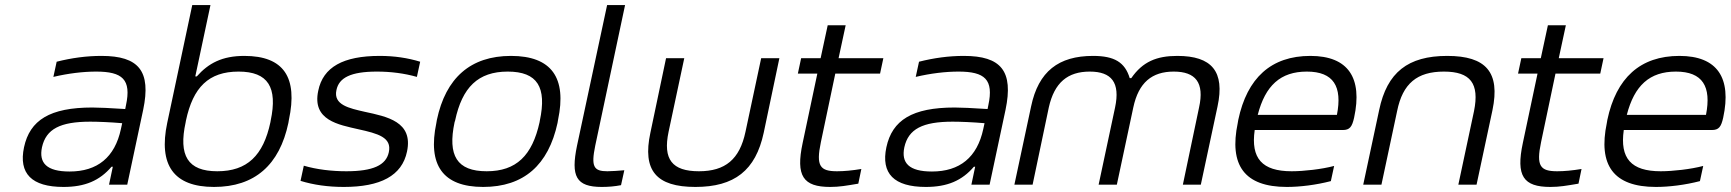

<svg xmlns="http://www.w3.org/2000/svg" viewBox="-20 -730 6842 759"><path d="M381 -509C322 -509 263 -501 204 -486L191 -426C250 -440 309 -447 360 -447C464 -447 500 -416 478 -314L475 -299C413 -303 370 -305 345 -305C177 -305 98 -255 75 -148C53 -44 105 9 231 9C316 9 374 -16 421 -71H426L411 0H483L546 -296C578 -449 529 -509 381 -509ZM146 -148C162 -220 218 -249 337 -249C368 -249 417 -247 463 -243L458 -220C434 -108 365 -52 255 -52C164 -52 133 -86 146 -148Z M1120 -244 1122 -256C1158 -424 1102 -509 946 -509C858 -509 804 -480 758 -428H752L812 -710H740L641 -244C606 -78 666 9 826 9C987 9 1085 -78 1120 -244ZM714 -247 715 -253C743 -385 805 -447 923 -447C1040 -447 1078 -385 1050 -253L1049 -247C1021 -115 957 -53 839 -53C722 -53 685 -115 714 -247Z M1397 -219C1474 -202 1530 -187 1517 -128C1506 -77 1455 -53 1349 -53C1291 -53 1232 -60 1181 -75L1168 -15C1220 1 1277 9 1339 9C1484 9 1569 -35 1589 -131C1614 -249 1510 -269 1422 -288C1361 -302 1297 -315 1310 -374C1320 -423 1367 -447 1470 -447C1525 -447 1579 -440 1628 -426L1641 -486C1592 -501 1539 -509 1481 -509C1337 -509 1257 -465 1238 -371C1213 -254 1319 -237 1397 -219Z M1707 -256 1705 -244C1670 -78 1730 9 1890 9C2051 9 2148 -78 2184 -244L2186 -256C2221 -422 2161 -509 2000 -509C1840 -509 1742 -422 1707 -256ZM1777 -247 1779 -253C1807 -385 1870 -447 1987 -447C2105 -447 2142 -385 2114 -253L2113 -247C2084 -115 2021 -53 1904 -53C1786 -53 1749 -115 1777 -247Z M2381 -53C2327 -53 2316 -71 2333 -154L2451 -710H2380L2261 -154C2236 -33 2257 9 2359 9C2384 9 2410 7 2435 2L2448 -57C2426 -55 2397 -53 2381 -53Z M2551 -205C2519 -56 2574 9 2729 9C2883 9 2967 -56 2999 -205L3061 -500H2989L2927 -209C2904 -100 2847 -53 2743 -53C2637 -53 2600 -100 2623 -209L2685 -500H2613Z M3289 -53C3222 -53 3205 -73 3225 -168L3282 -439H3459L3472 -500H3295L3323 -630H3252L3224 -500H3147L3134 -439H3211L3153 -165C3125 -34 3155 9 3262 9C3298 9 3326 4 3373 -4L3385 -62C3349 -56 3317 -53 3289 -53Z M3790 -509C3731 -509 3672 -501 3613 -486L3600 -426C3659 -440 3718 -447 3769 -447C3873 -447 3909 -416 3887 -314L3884 -299C3822 -303 3779 -305 3754 -305C3586 -305 3507 -255 3484 -148C3462 -44 3514 9 3640 9C3725 9 3783 -16 3830 -71H3835L3820 0H3892L3955 -296C3987 -449 3938 -509 3790 -509ZM3555 -148C3571 -220 3627 -249 3746 -249C3777 -249 3826 -247 3872 -243L3867 -220C3843 -108 3774 -52 3664 -52C3573 -52 3542 -86 3555 -148Z M4056 -309 3990 0H4062L4126 -305C4148 -404 4201 -447 4288 -447C4374 -447 4409 -404 4388 -305L4323 0H4395L4460 -305C4481 -404 4534 -447 4620 -447C4706 -447 4742 -404 4720 -305L4656 0H4727L4793 -309C4823 -448 4770 -509 4634 -509C4552 -509 4497 -486 4452 -421H4446C4427 -484 4385 -509 4301 -509C4165 -509 4085 -448 4056 -309Z M5333 -265C5367 -422 5310 -509 5160 -509C5005 -509 4910 -422 4875 -256L4873 -244C4838 -77 4899 9 5067 9C5120 9 5183 1 5241 -14L5254 -74C5205 -61 5134 -53 5086 -53C4969 -53 4924 -104 4940 -216H5288C5316 -216 5325 -229 5333 -265ZM4952 -276C4982 -392 5042 -447 5146 -447C5252 -447 5287 -388 5265 -276Z M5432 -295 5369 0H5441L5503 -291C5525 -400 5582 -447 5688 -447C5793 -447 5829 -400 5807 -291L5745 0H5817L5880 -295C5911 -444 5855 -509 5701 -509C5546 -509 5463 -444 5432 -295Z M6136 -53C6069 -53 6052 -73 6072 -168L6129 -439H6306L6319 -500H6142L6170 -630H6099L6071 -500H5994L5981 -439H6058L6000 -165C5972 -34 6002 9 6109 9C6145 9 6173 4 6220 -4L6232 -62C6196 -56 6164 -53 6136 -53Z M6792 -265C6826 -422 6769 -509 6619 -509C6464 -509 6369 -422 6334 -256L6332 -244C6297 -77 6358 9 6526 9C6579 9 6642 1 6700 -14L6713 -74C6664 -61 6593 -53 6545 -53C6428 -53 6383 -104 6399 -216H6747C6775 -216 6784 -229 6792 -265ZM6411 -276C6441 -392 6501 -447 6605 -447C6711 -447 6746 -388 6724 -276Z"/></svg>

Font: LT Wave Text Light Italic
Style: Regular
Weight: 300
Designer: Daniel Lyons
Version: Version 2.5 (Glyphs App)